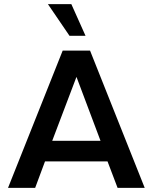

<svg xmlns="http://www.w3.org/2000/svg" viewBox="-20 -914 744 934"><path d="M19 0 285 -668H418L684 0H552L503 -129H199L151 0ZM234 -229H469L352 -540ZM318 -740 213 -894H327L396 -740Z"/></svg>

Font: Gantari SemiBold
Style: Regular
Weight: 600
Designer: Anugrah Pasau
Foundry: Lafontype
Version: Version 1.000; ttfautohint (v1.8.3)